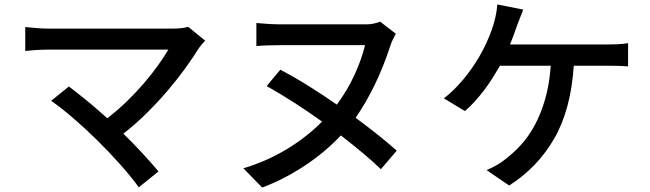

<svg xmlns="http://www.w3.org/2000/svg" viewBox="-20 -786 2908 859"><path d="M898 -604Q889 -595 882 -586.5Q875 -578 870 -571Q844 -529 808.5 -480Q773 -431 730 -380.5Q687 -330 637 -280.5Q587 -231 532 -188Q575 -146 617.5 -100Q660 -54 689 -19L601 52Q567 5 519 -49Q471 -103 418 -155.5Q365 -208 310.5 -255Q256 -302 209 -335L288 -399Q302 -389 321.5 -373.5Q341 -358 364 -339.5Q387 -321 411.5 -299.5Q436 -278 460 -257Q507 -293 549 -334Q591 -375 626 -416Q661 -457 688 -495Q715 -533 733 -564H196Q167 -564 137.5 -562Q108 -560 93 -558V-665Q113 -663 142 -660.5Q171 -658 196 -658H749Q796 -658 822 -666Z M1684 -29Q1649 -63 1603.5 -101Q1558 -139 1505 -180Q1430 -101 1338.5 -41.5Q1247 18 1153 53L1069 -33Q1175 -65 1264.5 -119.5Q1354 -174 1421 -242Q1357 -288 1293.5 -328.5Q1230 -369 1173 -401L1234 -474Q1294 -443 1358 -403Q1422 -363 1487 -318Q1534 -381 1566.5 -452Q1599 -523 1613 -584H1239Q1212 -584 1180 -583Q1148 -582 1127 -580V-683Q1148 -681 1179 -679Q1210 -677 1239 -677H1619Q1636 -677 1652 -680.5Q1668 -684 1681 -689L1751 -635Q1745 -624 1737.5 -609Q1730 -594 1725 -577Q1694 -483 1655 -403.5Q1616 -324 1571 -259Q1624 -220 1671 -182.5Q1718 -145 1755 -112Z M1966 -346Q2009 -379 2050.5 -428Q2092 -477 2125 -534Q2158 -591 2179.5 -651Q2201 -711 2205 -766L2321 -743Q2314 -726 2306.5 -706Q2299 -686 2293 -671Q2287 -653 2279 -631.5Q2271 -610 2262 -587H2696Q2714 -587 2741 -588Q2768 -589 2790 -593V-489Q2765 -491 2739 -491.5Q2713 -492 2696 -492H2547Q2534 -294 2459 -165Q2384 -36 2258 44L2157 -25Q2179 -34 2201 -46.5Q2223 -59 2240 -73Q2276 -100 2310.5 -137.5Q2345 -175 2372.5 -226Q2400 -277 2419 -342.5Q2438 -408 2444 -492H2217Q2202 -466 2184 -437.5Q2166 -409 2145.5 -382Q2125 -355 2103 -331Q2081 -307 2060 -289Z"/></svg>

Font: Kinto Sans Med
Style: Regular
Weight: 500
Designer: Authors: Ryoko NISHIZUKA  (kana & ideographs); Paul D. Hunt (Latin, Greek & Cyrillic); Wenlong ZHANG  (bopomofo); Sandol
Foundry: Adobe Systems Incorporated, ookami Inc.
Version: Version 0.001